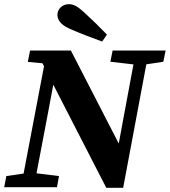

<svg xmlns="http://www.w3.org/2000/svg" viewBox="-50 -900 816 923"><path d="M-29.8 0H224L233.6 -53.6L111.6 -68.6H84L-19.6 -53.6L-29.8 0ZM50.9 0H112.8L175.1 -327.4L235 -645.7H173.8L50.9 0ZM480.6 -603.2 610.5 -588.2H637.3L735.2 -603.2L746.1 -657.1H491.4L480.6 -603.2ZM564.2 -161.8H545.7L290.8 -657.1H94.5L83.7 -602.5L154.3 -595.8L177.1 -550.4L181.8 -540.3L460.9 2.8H542.1L665.9 -657.1H604L542.5 -327.1L503.1 -113.6L564.2 -161.8ZM464.1 -733.8C427.7 -771.3 390.2 -808 354.7 -840.4C322.4 -869.9 303.9 -879.9 280.5 -879.9C248 -879.9 226 -854.7 226 -829C226 -810.2 235.4 -783.6 283.9 -762.2C336.4 -738.8 389.8 -719.4 441.1 -700.2L464.1 -733.8Z"/></svg>

Font: Source Serif 4 Variable
Style: Italic
Weight: 400
Italic angle: -12°
Designer: Frank Grießhammer
Foundry: Adobe Systems Incorporated
Version: Version 4.004;hotconv 1.0.116;makeotfexe 2.5.65601